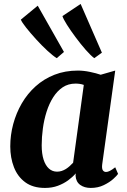

<svg xmlns="http://www.w3.org/2000/svg" viewBox="-20 -914 622 944"><path d="M482.5 -106Q480 -85.5 485.5 -77Q491 -68.5 501.5 -68.5Q509 -68.5 519.5 -73.5Q530 -78.5 546.5 -91.5L560.5 -59Q555 -50.5 536.8 -34Q518.5 -17.5 490.2 -3.8Q462 10 426 10Q395 10 374.2 -5Q353.5 -20 351.5 -50L352.5 -61.5Q337 -43.5 314.8 -27.2Q292.5 -11 264.2 -0.5Q236 10 201 10Q142 10 104.2 -17.8Q66.5 -45.5 48.5 -92Q30.5 -138.5 30.5 -194Q30.5 -250 45 -304Q59.5 -358 87 -405.5Q114.5 -453 155 -489.5Q195.5 -526 247.8 -546.5Q300 -567 363 -567Q391 -567 422.2 -560.5Q453.5 -554 475 -546.5L546.5 -567ZM392 -496.5Q382.5 -500 372.2 -501.5Q362 -503 351.5 -503Q315.5 -503 288.2 -484.8Q261 -466.5 241.2 -435.2Q221.5 -404 209 -364.5Q196.5 -325 190.8 -282.5Q185 -240 185 -199.5Q185 -158.5 194.2 -129.5Q203.5 -100.5 220.5 -85.2Q237.5 -70 260.5 -70Q272.5 -70 283.2 -73.5Q294 -77 304 -83.2Q314 -89.5 322.8 -97.5Q331.5 -105.5 339.5 -114ZM259 -628Q241 -639 213.2 -664.5Q185.5 -690 157.5 -720.8Q129.5 -751.5 108.5 -778Q87.5 -804.5 82.5 -817.5L165.5 -886L294.5 -658.5ZM443.5 -628Q426 -641 401.2 -669.2Q376.5 -697.5 351.8 -730.8Q327 -764 309 -792.5Q291 -821 287 -835L376.5 -894.5L481 -655Z"/></svg>

Font: Merriweather 20pt ExtraBold
Style: Italic
Weight: 800
Italic angle: -7.8°
Version: Version 2.101